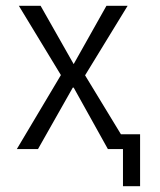

<svg xmlns="http://www.w3.org/2000/svg" viewBox="-20 -514 550 662"><path d="M404 128V0H377V-51H463V128ZM38 0 200 -272 201 -237 45 -494H120L234 -293L347 -494H420L264 -239L265 -268L428 0H352L234 -212H231L111 0Z"/></svg>

Font: Nunito Sans 7pt Condensed Light
Style: Regular
Weight: 300
Width: 3
Designer: Vernon Adams
Foundry: Vernon Adams
Version: Version 3.101;gftools[0.9.27]